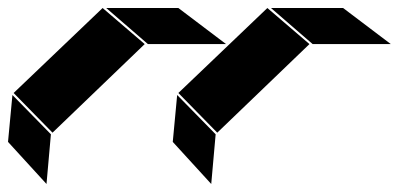

<svg xmlns="http://www.w3.org/2000/svg" viewBox="-98 -691 995 479"><path d="M263 -581 158 -671 -64 -459 33 -360ZM466 -581 347 -671H167L271 -581ZM-67 -454 -78 -337 18 -232 29 -356ZM674 -581 569 -671 347 -459 444 -360ZM877 -581 758 -671H578L682 -581ZM344 -454 333 -337 429 -232 440 -356Z"/></svg>

Font: FFF_HK Layer Middle
Style: Regular
Weight: 400
Italic angle: -5°
Designer: bBox Type GmbH
Foundry: bBox Type GmbH
Version: Version 0.002